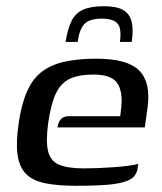

<svg xmlns="http://www.w3.org/2000/svg" viewBox="-20 -592 520 618"><path d="M225 6Q164 6 124 -2.5Q84 -11 63 -33Q42 -55 36.5 -94Q31 -133 40 -194Q51 -272 77 -317.5Q103 -363 153.5 -383Q204 -403 291 -403Q391 -403 428.5 -364.5Q466 -326 455 -246L446 -182H165Q167 -198 175.5 -208Q184 -218 203 -218H367L370 -244Q376 -298 357 -325Q338 -352 281 -352Q234 -352 205 -338.5Q176 -325 160 -291.5Q144 -258 135 -196Q127 -136 135 -104.5Q143 -73 171 -61.5Q199 -50 251 -50Q270 -50 296 -51Q322 -52 349 -54Q376 -56 397 -59Q418 -62 425 -65L423 -51Q422 -40 415 -29Q408 -18 392 -11Q369 -1 328 2.5Q287 6 225 6ZM314 -572Q355 -572 376 -560Q397 -548 403.5 -523Q410 -498 404 -457H366Q372 -500 358.5 -516Q345 -532 308 -532Q267 -532 251 -514Q235 -496 230 -457H191Q198 -499 210 -524Q222 -549 247 -560.5Q272 -572 314 -572Z"/></svg>

Font: Genos Medium
Style: Italic
Weight: 500
Italic angle: -8°
Designer: Robert E. Leuschke
Foundry: Robert E. Leuschke
Version: Version 1.010